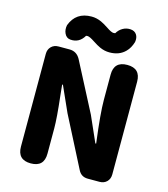

<svg xmlns="http://www.w3.org/2000/svg" viewBox="-138 -1083 1040 1189"><g transform="rotate(15 382.0 -488.0)"><path d="M171 0Q86 0 86 -85V-679Q86 -708 104 -726Q122 -744 151 -744H221Q267 -744 290 -702L453 -388L526 -223H531Q531 -226 530 -232Q507 -412 507 -498V-659Q507 -744 592 -744Q677 -744 677 -659V-65Q677 -36 659 -18Q641 0 612 0H586H537Q495 0 476 -37L311 -359L238 -522H233Q235 -500 240 -453Q256 -313 256 -247V-85Q256 0 171 0ZM464 -790Q431 -790 401 -804Q383 -812 354 -831Q321 -853 307 -853Q301 -853 298 -852Q267 -799 210 -804Q184 -806 172 -832Q161 -855 167 -885Q201 -976 301 -976Q333 -976 364 -962Q382 -954 411 -935Q443 -913 457 -913Q464 -913 468 -914Q482 -938 505 -951Q528 -964 554.5 -962Q581 -960 593.5 -941Q606 -922 601 -893Q589 -853 565 -829Q527 -790 464 -790Z"/></g></svg>

Font: GenSenRounded TW H
Style: Regular
Weight: 900
Version: Version 1.501;PS 1;hotconv 16.6.51;makeotf.lib2.5.65220